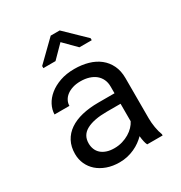

<svg xmlns="http://www.w3.org/2000/svg" viewBox="-178 -879 956 1015"><g transform="rotate(-30 300.0 -371.5)"><path d="M453.6 -635.7V-623.5H378.4L305.2 -697.3L232.4 -623.5H158.2V-636.2L277.8 -752.9H332.5ZM432.1 0Q426.8 -10.3 423.6 -25.6Q420.4 -41 418.9 -57.6Q405.3 -43.9 388.4 -31.7Q371.6 -19.5 351.3 -10.3Q331.1 -1 308.1 4.4Q285.2 9.8 259.3 9.8Q217.3 9.8 183.3 -2.4Q149.4 -14.6 125.7 -35.4Q102.1 -56.2 89.1 -84.7Q76.2 -113.3 76.2 -146.5Q76.2 -189.9 93.5 -222.7Q110.8 -255.4 142.6 -277.1Q174.3 -298.8 219 -309.6Q263.7 -320.3 318.8 -320.3H417.5V-361.8Q417.5 -385.7 408.7 -404.8Q399.9 -423.8 383.8 -437.3Q367.7 -450.7 344.5 -458Q321.3 -465.3 292.5 -465.3Q265.6 -465.3 244.4 -458.5Q223.1 -451.7 208.5 -440.4Q193.8 -429.2 185.8 -413.8Q177.7 -398.4 177.7 -381.8H86.9Q87.4 -410.6 101.8 -438.5Q116.2 -466.3 143.3 -488.5Q170.4 -510.7 209.2 -524.4Q248 -538.1 297.4 -538.1Q342.3 -538.1 380.9 -527.1Q419.4 -516.1 447.5 -493.9Q475.6 -471.7 491.7 -438.5Q507.8 -405.3 507.8 -360.8V-115.2Q507.8 -88.9 512.7 -59.3Q517.6 -29.8 526.4 -7.8V0ZM272.5 -68.8Q298.8 -68.8 321.8 -75.7Q344.7 -82.5 363.5 -93.8Q382.3 -105 396 -119.4Q409.7 -133.8 417.5 -149.4V-256.3H333.5Q254.4 -256.3 210.4 -232.9Q166.5 -209.5 166.5 -159.2Q166.5 -139.6 173.1 -123Q179.7 -106.4 192.9 -94.5Q206.1 -82.5 226.1 -75.7Q246.1 -68.8 272.5 -68.8Z"/></g></svg>

Font: TypoPRO Roboto Mono
Style: Regular
Weight: 400
Designer: Google
Version: Version 2.000986; 2015; ttfautohint (v1.3)